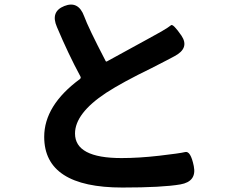

<svg xmlns="http://www.w3.org/2000/svg" viewBox="-20 -797 1040 860"><path d="M528 43Q178 43 178 -184Q178 -325 338 -443Q344 -448 340 -455Q286 -555 235 -676Q205 -745 268 -770Q331 -795 357 -724Q375 -674 453 -524Q455 -520 459 -522L638 -620Q671 -638 703 -656Q737 -676 746 -684Q755 -692 793 -637Q830 -581 761 -545L727 -527Q693 -509 659 -492Q529 -429 455 -381Q316 -289 316 -199Q316 -89 524 -89Q602 -89 693.5 -99.5Q785 -110 809.5 -116Q834 -122 848 -53Q862 16 788 29Q707 43 528 43Z"/></svg>

Font: Resource Han Rounded KR
Style: Bold
Weight: 700
Designer: Cyano Hao (round all glyphs); Ryoko NISHIZUKA 西塚涼子 (kana, bopomofo & ideographs); Paul D. Hunt (Latin, Greek & Cyrillic)
Foundry: Cyano Hao
Version: 0.990